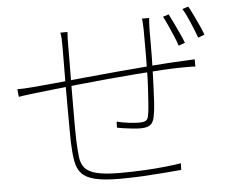

<svg xmlns="http://www.w3.org/2000/svg" viewBox="-54 -846 1109 923"><g transform="rotate(-5 500.0 -384.0)"><path d="M695 -744Q694 -735 693.5 -724.5Q693 -714 692.5 -704Q692 -694 692 -685Q692 -657 692 -622Q692 -587 691.5 -553.5Q691 -520 690 -494Q689 -462 687.5 -419Q686 -376 683.5 -335.5Q681 -295 675 -268Q670 -241 654.5 -230Q639 -219 609 -219Q590 -219 567 -221.5Q544 -224 524.5 -227Q505 -230 495 -232L496 -261Q525 -254 554.5 -250.5Q584 -247 603 -247Q626 -247 636 -253Q646 -259 649 -278Q653 -298 655.5 -334.5Q658 -371 660.5 -413.5Q663 -456 663 -492Q664 -522 664 -557Q664 -592 664 -626Q664 -660 664 -685Q664 -695 663.5 -705.5Q663 -716 662.5 -726Q662 -736 660 -744ZM298 -711Q297 -701 296.5 -684Q296 -667 296 -653Q296 -616 295.5 -562.5Q295 -509 294.5 -450.5Q294 -392 294 -338Q294 -284 294 -243Q294 -202 295 -185Q297 -141 300.5 -109Q304 -77 320.5 -56Q337 -35 377 -24.5Q417 -14 490 -14Q550 -14 607 -17Q664 -20 711 -25Q758 -30 786 -35L785 -3Q752 0 703 4Q654 8 598.5 11Q543 14 489 14Q413 14 369 3.5Q325 -7 304 -30Q283 -53 276.5 -91Q270 -129 268 -183Q268 -204 267.5 -244Q267 -284 267 -334.5Q267 -385 267 -437.5Q267 -490 267.5 -536Q268 -582 268 -613.5Q268 -645 268 -653Q268 -667 267.5 -679.5Q267 -692 264 -711ZM34 -458Q60 -458 80.5 -459.5Q101 -461 117 -462Q152 -465 215 -471Q278 -477 357.5 -485Q437 -493 522.5 -500.5Q608 -508 689.5 -514.5Q771 -521 836 -524Q855 -525 869 -525.5Q883 -526 896 -527V-492Q890 -493 880.5 -493Q871 -493 859.5 -493Q848 -493 836 -493Q795 -493 736 -489.5Q677 -486 608.5 -480.5Q540 -475 468.5 -468.5Q397 -462 330.5 -455Q264 -448 209.5 -442Q155 -436 120 -432Q105 -430 91.5 -428.5Q78 -427 65 -425Q52 -423 38 -421ZM790 -753Q799 -736 811 -710.5Q823 -685 835.5 -658.5Q848 -632 856 -610L825 -599Q818 -621 806.5 -647.5Q795 -674 783.5 -700Q772 -726 762 -744ZM887 -782Q897 -765 909 -740Q921 -715 933 -689Q945 -663 953 -641L922 -629Q909 -664 891.5 -705.5Q874 -747 858 -773Z"/></g></svg>

Font: Noto Sans TC
Style: Regular
Weight: 100
Designer: Ryoko NISHIZUKA 西塚涼子 (kana, bopomofo & ideographs); Paul D. Hunt (Latin, Greek & Cyrillic); Sandoll Communications 산돌커뮤니
Foundry: Adobe
Version: Version 2.004;hotconv 1.0.118;makeotfexe 2.5.65603